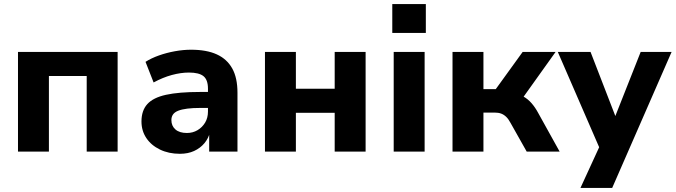

<svg xmlns="http://www.w3.org/2000/svg" viewBox="-20 -750 3343 950"><path d="M69 0V-493H562V0H409V-374H222V0Z M870 11Q815 11 771.5 -10Q728 -31 704 -67Q680 -103 680 -149Q680 -203 709 -235Q738 -267 801.5 -281Q865 -295 970 -295H1026V-216H972Q934 -216 906.5 -212.5Q879 -209 861.5 -202Q844 -195 836 -183.5Q828 -172 828 -156Q828 -127 848 -109.5Q868 -92 905 -92Q934 -92 957.5 -106Q981 -120 995 -143.5Q1009 -167 1009 -198V-311Q1009 -355 987 -373Q965 -391 915 -391Q875 -391 830.5 -379Q786 -367 740 -342L700 -444Q728 -462 766 -475.5Q804 -489 845.5 -496.5Q887 -504 925 -504Q1002 -504 1052.5 -481Q1103 -458 1129 -411.5Q1155 -365 1155 -291V0H1015V-99H1020Q1012 -66 991.5 -41.5Q971 -17 940.5 -3Q910 11 870 11Z M1291 0V-493H1444V-311H1636V-493H1789V0H1636V-192H1444V0Z M1921 -587V-730H2087V-587ZM1928 0V-493H2081V0Z M2219 0V-493H2372V-309H2433L2566 -493H2729L2549 -241L2522 -287Q2549 -284 2570.5 -272Q2592 -260 2610 -239.5Q2628 -219 2643 -191L2749 0H2586L2506 -142Q2496 -161 2484.5 -172Q2473 -183 2459.5 -188Q2446 -193 2427 -193H2372V0Z M2852 180 2960 -55V14L2740 -493H2902L3037 -144H3012L3150 -493H3303L3009 180Z"/></svg>

Font: Nunito Sans 11pt ExtraBold
Style: Regular
Weight: 800
Version: Version 3.101;gftools[0.9.27]